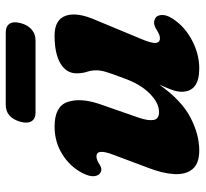

<svg xmlns="http://www.w3.org/2000/svg" viewBox="-42 -626 680 635"><g transform="rotate(-90 297.5 -308.0)"><path d="M550 -136Q564 -132 565.8 -114.8Q567.5 -97.5 554 -77Q528.5 -37 482.8 -12.8Q437 11.5 389 11.5Q312 11.5 312 -47Q312 -62.5 319 -80.8Q326 -99 335.5 -120.5Q284 -47.5 227.5 -18Q171 11.5 118 11.5Q74.5 11.5 56 -11Q37.5 -33.5 39.8 -71.8Q42 -110 60.5 -157.5L104 -273.5Q125 -328.5 98.5 -328.5Q87 -328.5 71 -318Q56.5 -308.5 46.5 -314.5Q35.5 -318.5 33 -334.5Q30.5 -350.5 43.5 -375.5Q65 -416.5 105.8 -441.8Q146.5 -467 197 -467Q263.5 -467 278.2 -424.2Q293 -381.5 271 -317L226.5 -189.5Q215.5 -157.5 218.8 -139.5Q222 -121.5 245 -121.5Q275 -121.5 306.5 -152.8Q338 -184 357.5 -240Q372 -278 377.5 -296.5Q383 -315 383 -329Q383 -345 378 -360Q373 -375 373 -394.5Q373 -428 405.5 -447.5Q438 -467 498 -467Q550.5 -467 563.5 -430Q576.5 -393 549 -330.5L487.5 -182.5Q472 -146.5 473.5 -132.5Q475 -118.5 489.5 -118.5Q501 -118.5 521 -132Q538.5 -141.5 550 -136ZM212.5 -579Q226 -628.5 269 -628.5H508.5Q528.5 -628.5 537 -615.8Q545.5 -603 539 -579Q532.5 -555 517.5 -542.5Q502.5 -530 482.5 -530H243Q223 -530 214.8 -542.8Q206.5 -555.5 212.5 -579Z"/></g></svg>

Font: Fraunces 72pt S100
Style: Bold Italic
Weight: 700
Italic angle: -16°
Version: Version 1.000; ttfautohint (v1.8.3)